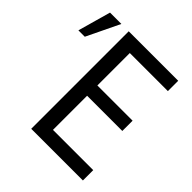

<svg xmlns="http://www.w3.org/2000/svg" viewBox="-217 -838 975 975"><g transform="rotate(45 270.5 -350.0)"><path d="M526.4 0H155.3V-700.2H510.7V-626H237.3V-393.1H490.2V-319.3H237.3V-74.2H526.4ZM102.5 -700.2 17.1 -522.9H-28.8L21 -700.2Z"/></g></svg>

Font: Segoe UI Historic
Style: Regular
Weight: 400
Foundry: Microsoft Corporation
Version: Version 1.03